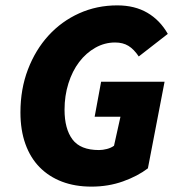

<svg xmlns="http://www.w3.org/2000/svg" viewBox="-20 -682 660 714"><path d="M320 12Q259 12 210.5 -6.5Q162 -25 127.5 -60Q93 -95 74.5 -146.5Q56 -198 56 -264Q56 -351 84 -424Q112 -497 160.5 -550Q209 -603 274.5 -632.5Q340 -662 416 -662Q481 -662 528 -634.5Q575 -607 604 -556L496 -472Q478 -499 457.5 -511.5Q437 -524 408 -524Q369 -524 334.5 -504.5Q300 -485 274.5 -451.5Q249 -418 234.5 -372Q220 -326 220 -274Q220 -203 249.5 -163.5Q279 -124 348 -124Q362 -124 377.5 -128Q393 -132 404 -140L428 -248H332L356 -378H592L530 -56Q492 -27 437.5 -7.5Q383 12 320 12Z"/></svg>

Font: mr_Source Sans Pro
Style: Italic
Weight: 900
Italic angle: -11°
Designer: Paul D. Hunt
Foundry: Adobe Systems Incorporated
Version: Version 1.076;July 10, 2024;FontCreator 11.5.0.2430 64-bit